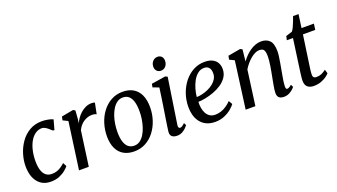

<svg xmlns="http://www.w3.org/2000/svg" viewBox="-65 -1302 3239 1847"><g transform="rotate(-20 1554.0 -378.0)"><path d="M212.5 10Q129 10 81 -48.8Q33 -107.5 32.5 -212.5Q32.5 -271 51 -333Q69.5 -395 106.5 -448.2Q143.5 -501.5 198.8 -534.2Q254 -567 327 -567Q354.5 -567 386.5 -561.2Q418.5 -555.5 440.5 -545L412.5 -443.5L394 -448.5Q381.5 -461 366 -474Q350.5 -487 334.5 -495.5Q318.5 -504 304.5 -504Q268 -504 237.8 -483.5Q207.5 -463 185.2 -425.2Q163 -387.5 150.8 -335.8Q138.5 -284 138.5 -221.5Q139.5 -165.5 152 -129.2Q164.5 -93 188.2 -75Q212 -57 246 -57Q276.5 -57 299.8 -65Q323 -73 343 -86.8Q363 -100.5 382.5 -118.5L402.5 -80.5Q390 -64.5 364.2 -43Q338.5 -21.5 300.8 -5.8Q263 10 212.5 10Z M502.5 0 569 -481 518 -506 525 -543 646.5 -565.5 667 -554 660.5 -465 655 -424Q663.5 -446.5 680.5 -471.5Q697.5 -496.5 721 -518Q744.5 -539.5 773.8 -553Q803 -566.5 836 -566.5Q845.5 -566.5 855 -564.8Q864.5 -563 869 -559.5L846.5 -448.5Q841 -452.5 828.8 -455.8Q816.5 -459 797.5 -459Q778 -459 757.2 -452.5Q736.5 -446 716.5 -433.2Q696.5 -420.5 680 -401.2Q663.5 -382 651.5 -356L602.5 0Z M1152.5 -567.5Q1217 -567.5 1261.8 -540.8Q1306.5 -514 1329.8 -463Q1353 -412 1353 -339Q1353 -271.5 1333 -208.8Q1313 -146 1275.2 -96.2Q1237.5 -46.5 1184.8 -17.8Q1132 11 1067 11Q1004 11 959 -15Q914 -41 890.5 -91.2Q867 -141.5 866.5 -213Q866.5 -282 886.5 -345.5Q906.5 -409 944.2 -459Q982 -509 1034.8 -538.2Q1087.5 -567.5 1152.5 -567.5ZM1137 -515Q1104 -515 1078 -496.8Q1052 -478.5 1032.8 -448Q1013.5 -417.5 1000.5 -379Q987.5 -340.5 981.5 -299.5Q975.5 -258.5 975.5 -219.5Q975.5 -159 988.5 -119.2Q1001.5 -79.5 1025.8 -60.2Q1050 -41 1084.5 -41Q1117 -41 1142.5 -59Q1168 -77 1187.2 -107.5Q1206.5 -138 1219 -176.5Q1231.5 -215 1238 -256Q1244.5 -297 1244 -335.5Q1244 -396.5 1231.8 -436Q1219.5 -475.5 1196 -495.2Q1172.5 -515 1137 -515Z M1504.5 10Q1482.5 10 1466.8 3.2Q1451 -3.5 1443.2 -17.5Q1435.5 -31.5 1437.5 -53Q1439.5 -73 1444.8 -108Q1450 -143 1457 -188Q1464 -233 1472 -283.5Q1480 -334 1487.5 -385.8Q1495 -437.5 1501.5 -485L1439.5 -508.5L1446 -543L1590 -565.5L1612 -555L1541 -87.5Q1538 -69.5 1543 -60.8Q1548 -52 1556.5 -52Q1566.5 -52 1578 -58.8Q1589.5 -65.5 1606.5 -82L1619.5 -57Q1614.5 -49.5 1599.2 -33.5Q1584 -17.5 1560 -3.8Q1536 10 1504.5 10ZM1572 -631Q1546.5 -631 1530.2 -648.2Q1514 -665.5 1514.5 -693.5Q1515.5 -726 1535.5 -747.2Q1555.5 -768.5 1585 -768.5Q1610.5 -768.5 1625.8 -752Q1641 -735.5 1641 -709.5Q1641 -675 1621.5 -653Q1602 -631 1572 -631Z M2106 -96Q2092.5 -76 2062.8 -51Q2033 -26 1990.8 -7.8Q1948.5 10.5 1896.5 10.5Q1842.5 10.5 1804.2 -8.5Q1766 -27.5 1742.5 -59.8Q1719 -92 1708.8 -131.8Q1698.5 -171.5 1699 -212.5Q1699.5 -284.5 1722.2 -348.8Q1745 -413 1784.5 -462.2Q1824 -511.5 1877 -539.8Q1930 -568 1992 -568Q2041 -568 2072.5 -552Q2104 -536 2119.5 -508.2Q2135 -480.5 2135 -446Q2135.5 -399.5 2112.2 -363.8Q2089 -328 2051 -302.2Q2013 -276.5 1968.5 -260Q1924 -243.5 1881.2 -235.2Q1838.5 -227 1807 -226.5Q1805 -195 1810 -164.5Q1815 -134 1828.2 -109Q1841.5 -84 1864 -69.2Q1886.5 -54.5 1919 -54.5Q1949.5 -54.5 1978.5 -64.2Q2007.5 -74 2034.2 -91.8Q2061 -109.5 2084 -134ZM1969 -515Q1932 -515 1903.5 -492.2Q1875 -469.5 1855 -433Q1835 -396.5 1823.2 -354.8Q1811.5 -313 1808 -275Q1836 -276 1867.2 -283.2Q1898.5 -290.5 1928.5 -304.2Q1958.5 -318 1982.8 -337.5Q2007 -357 2021.2 -382Q2035.5 -407 2035 -437.5Q2035 -476.5 2017.2 -495.8Q1999.5 -515 1969 -515Z M2366 -436.5Q2385 -463.5 2408.5 -487.2Q2432 -511 2458.5 -529Q2485 -547 2513.5 -557Q2542 -567 2572 -567Q2625 -567 2656.8 -535.2Q2688.5 -503.5 2688.5 -422.5Q2688.5 -401.5 2684.2 -370.5Q2680 -339.5 2674.2 -306.8Q2668.5 -274 2663.5 -247Q2659.5 -221.5 2653.8 -192.5Q2648 -163.5 2644 -135.2Q2640 -107 2639 -84.5Q2639 -67.5 2642.5 -59.8Q2646 -52 2652.5 -52Q2662.5 -52 2673.5 -57.8Q2684.5 -63.5 2699.5 -76.5L2712 -51Q2708.5 -44.5 2693 -29.8Q2677.5 -15 2653.2 -2.5Q2629 10 2597.5 10Q2573.5 10 2558.8 2Q2544 -6 2537.5 -20.5Q2531 -35 2532 -55Q2532.5 -70.5 2535 -90.2Q2537.5 -110 2541.8 -132.5Q2546 -155 2550.2 -177.8Q2554.5 -200.5 2558.5 -221Q2562.5 -242 2567 -266.2Q2571.5 -290.5 2575.5 -316.2Q2579.5 -342 2582 -366.8Q2584.5 -391.5 2584.5 -413.5Q2584 -445 2578.2 -462.5Q2572.5 -480 2559.8 -487Q2547 -494 2525.5 -494Q2505.5 -494 2482.8 -483.2Q2460 -472.5 2437.5 -453.8Q2415 -435 2394 -410.5Q2373 -386 2356.5 -358.5L2308 0H2208.5L2273 -482.5L2223 -507L2230.5 -544.5L2357.5 -567L2378.5 -556.5Z M2928.5 -175.5Q2926 -158.5 2924.5 -145.5Q2923 -132.5 2922 -121Q2921 -109.5 2921 -96.5Q2921 -80 2929.2 -71.2Q2937.5 -62.5 2953.5 -62.5Q2990 -62.5 3015.2 -75.2Q3040.5 -88 3056 -100.5L3068 -60.5Q3056.5 -46.5 3033.8 -30.2Q3011 -14 2978.2 -2Q2945.5 10 2903.5 10Q2866 10 2841.8 -9.5Q2817.5 -29 2817.5 -74Q2817.5 -79 2817.8 -86Q2818 -93 2819 -102.5Q2820 -112 2821.5 -124.5Q2823 -137 2825 -154L2872 -492.5H2809L2818 -532.5L2882.5 -553Q2893 -564.5 2904.5 -589Q2916 -613.5 2926.8 -641.2Q2937.5 -669 2945 -690.5H3001L2982 -554H3108.5L3100 -492.5H2974Z"/></g></svg>

Font: Merriweather 20pt
Style: Italic
Weight: 400
Italic angle: -7.8°
Version: Version 2.101